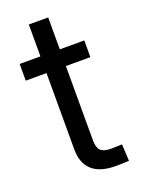

<svg xmlns="http://www.w3.org/2000/svg" viewBox="-129 -720 573 781"><g transform="rotate(-20 157.0 -330.0)"><path d="M287.6 -522.5V-450.2H7.8V-522.5ZM97.7 -660.6H181.6V-128.9Q181.6 -97.2 194.6 -84.2Q207.5 -71.3 239.7 -71.3Q250.5 -71.3 263.4 -71.8Q276.4 -72.3 287.1 -72.8L291 -0.5Q278.3 0.5 262.7 1Q247.1 1.5 233.4 1.5Q166 1.5 131.8 -29.3Q97.7 -60.1 97.7 -120.1Z"/></g></svg>

Font: Inter 28pt
Style: Regular
Weight: 400
Designer: Rasmus Andersson
Foundry: rsms
Version: Version 4.001;git-66647c0bb